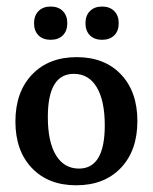

<svg xmlns="http://www.w3.org/2000/svg" viewBox="-20 -549 460 578"><path d="M132.3 -429.2Q109.4 -429.2 95.9 -442.6Q82.5 -456.1 82.5 -479Q82.5 -502 95.9 -515.6Q109.4 -529.3 132.3 -529.3Q155.8 -529.3 169.2 -515.6Q182.6 -502 182.6 -479Q182.6 -456.1 169.2 -442.6Q155.8 -429.2 132.3 -429.2ZM287.1 -429.2Q264.2 -429.2 250.7 -442.6Q237.3 -456.1 237.3 -479Q237.3 -502 250.7 -515.6Q264.2 -529.3 287.1 -529.3Q310.5 -529.3 324 -515.6Q337.4 -502 337.4 -479Q337.4 -456.1 324 -442.6Q310.5 -429.2 287.1 -429.2ZM209.5 8.8Q125.5 8.8 75.9 -43.2Q26.4 -95.2 26.4 -183.1Q26.4 -272 76.4 -324.5Q126.5 -377 210.9 -377Q294.9 -377 344.2 -325Q393.6 -272.9 393.6 -184.6Q393.6 -95.7 343.8 -43.5Q293.9 8.8 209.5 8.8ZM217.8 -41.5Q295.4 -41.5 295.4 -171.4Q295.4 -246.1 271.2 -286.4Q247.1 -326.7 202.1 -326.7Q124 -326.7 124 -196.8Q124 -122.1 148.4 -81.8Q172.9 -41.5 217.8 -41.5Z"/></svg>

Font: Markazi Text Medium
Style: Regular
Weight: 500
Designer: Borna Izadpanah (Arabic designer), Fiona Ross (Arabic design director) and Florian Runge (Latin designer)
Foundry: Borna Izadpanah and Florian Runge
Version: Version 1.001